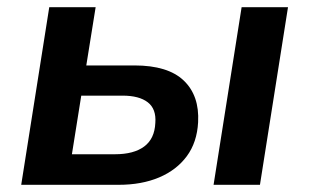

<svg xmlns="http://www.w3.org/2000/svg" viewBox="-20 -514 860 534"><path d="M39 0 117 -494H246L220 -332H354Q447 -332 491 -290Q535 -248 531 -174Q528 -118 499.5 -79.5Q471 -41 422.5 -20.5Q374 0 310 0ZM180 -85H300Q352 -85 381 -106.5Q410 -128 412 -172Q415 -211 391 -229.5Q367 -248 321 -248H206ZM574 0 652 -494H781L703 0Z"/></svg>

Font: Nunito Sans 10pt
Style: Bold Italic
Weight: 700
Italic angle: -9°
Designer: Vernon Adams
Foundry: Vernon Adams
Version: Version 3.101;gftools[0.9.27]